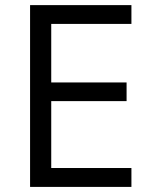

<svg xmlns="http://www.w3.org/2000/svg" viewBox="-20 -734 596 754"><path d="M496.1 0H98.1V-713.9H496.1V-640.1H181.2V-410.2H477.1V-336.9H181.2V-74.2H496.1Z"/></svg>

Font: f02698313
Style: Regular
Weight: 400
Foundry: Ascender Corporation
Version: Version 1.10